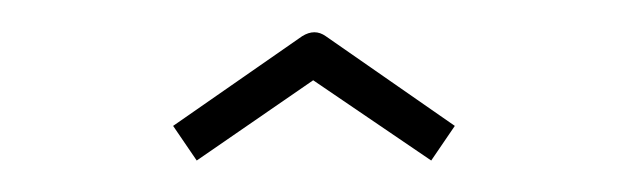

<svg xmlns="http://www.w3.org/2000/svg" viewBox="-20 -778 399 122"><path d="M179 -727 105 -676 90 -698 172 -755Q180 -760 187 -755L269 -698L254 -676Z"/></svg>

Font: Envoyer
Style: Regular
Weight: 400
Version: Version 0.1